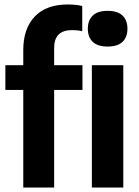

<svg xmlns="http://www.w3.org/2000/svg" viewBox="-20 -838 621 858"><path d="M84 0V-436H4V-546.5H84V-614.5Q84 -710 135.2 -764Q186.5 -818 282.5 -818Q298.5 -818 316 -816.5Q333.5 -815 347.5 -811V-698.5Q327.5 -703.5 302.5 -703.5Q222 -703.5 222 -624.5V-546.5H348.5V-436H222V0ZM390.5 0V-546.5H531V0ZM461 -630Q416 -630 394.2 -651.2Q372.5 -672.5 372.5 -709.5Q372.5 -747 394.2 -768.2Q416 -789.5 461 -789.5Q506 -789.5 527.8 -768.2Q549.5 -747 549.5 -709.5Q549.5 -672.5 527.8 -651.2Q506 -630 461 -630Z"/></svg>

Font: Encode Sans Condensed
Style: Bold
Weight: 700
Width: 3
Designer: Multiple Designers
Foundry: Impallari Type
Version: Version 3.000; ttfautohint (v1.8.3) -l 8 -r 50 -G 200 -x 14 